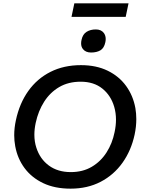

<svg xmlns="http://www.w3.org/2000/svg" viewBox="-20 -1116 856 1148"><path d="M402 12Q307.5 12 238.2 -21Q169 -54 126.8 -111Q84.5 -168 71 -242Q65 -274 65 -307.5Q65 -351 75 -397Q96.5 -498 149.2 -572Q202 -646 281.8 -686.2Q361.5 -726.5 464 -726.5Q555.5 -726.5 623.8 -693.2Q692 -660 734 -602Q776 -544 789.5 -469.5Q795 -437.5 795 -404Q795 -359 785 -311.5Q764.5 -216 712.5 -143Q660.5 -70 581.8 -29Q503 12 402 12ZM403.5 -87Q475 -87 528.8 -118.8Q582.5 -150.5 617 -204.5Q651.5 -258.5 665 -325.5Q673.5 -364.5 673.5 -400.5Q673.5 -440.5 663 -477Q643 -545.5 591.8 -586.5Q540.5 -627.5 462.5 -627.5Q389 -627.5 334.2 -595.5Q279.5 -563.5 244 -507.8Q208.5 -452 193.5 -381.5Q185.5 -344.5 185.5 -310.5Q185.5 -269 197.5 -232.5Q219 -165.5 272.2 -126.2Q325.5 -87 403.5 -87ZM524.5 -802Q492.5 -802 476.5 -822Q465 -835.5 465 -856.5Q465 -866.5 467.5 -877.5Q474.5 -911 497.5 -925.5Q520.5 -940 553 -940Q585.5 -940 601.5 -918Q612 -903 612 -883Q612 -874 610 -864Q602.5 -828 580.2 -815Q558 -802 524.5 -802ZM407.5 -1015 424.5 -1096H748.5L731.5 -1015Z"/></svg>

Font: Heraclito Medium
Style: Italic
Weight: 500
Italic angle: -12°
Designer: Kostas Bartsokas (font) & Cristiano Sobral (main changes)
Foundry: Kostas Bartsokas (font) & Cristiano Sobral (main changes)
Version: Version 1.00;July 8, 2020;FontCreator 13.0.0.2655 64-bit